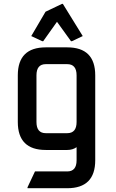

<svg xmlns="http://www.w3.org/2000/svg" viewBox="-20 -785 606 1005"><path d="M219.7 0Q73.2 0 73.2 -146.5V-390.6Q73.2 -537.1 219.7 -537.1H332Q478.5 -537.1 478.5 -390.6V53.7Q478.5 200.2 332 200.2H124V195.3L163.1 112.3H332Q380.9 112.3 380.9 53.7V-14.6Q360.4 0 332 0ZM219.7 -87.9H332Q380.9 -87.9 380.9 -146.5V-390.6Q380.9 -449.2 332 -449.2H219.7Q170.9 -449.2 170.9 -390.6V-146.5Q170.9 -87.9 219.7 -87.9ZM143.6 -596.2 218.3 -723.6 304.2 -764.6H309.1L413.1 -596.2L356.4 -569.3H351.6L278.3 -670.9L206.1 -569.3H201.2Z"/></svg>

Font: Nova Square
Style: Book
Weight: 400
Version: Version 2.000